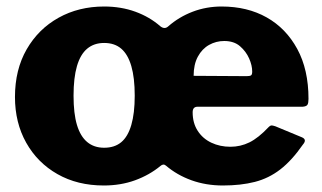

<svg xmlns="http://www.w3.org/2000/svg" viewBox="-20 -560 991 590"><path d="M299 10Q218 10 156.5 -25Q95 -60 60.5 -121.5Q26 -183 26 -262Q26 -346 62 -408.5Q98 -471 160 -505.5Q222 -540 300 -540Q352 -540 396 -524Q440 -508 473 -479Q486 -469 497 -479Q530 -508 572 -524Q614 -540 661 -540Q740 -540 799.5 -506.5Q859 -473 893.5 -409.5Q928 -346 928 -256Q928 -244 925 -238.5Q922 -233 910 -232H587Q572 -232 572 -215Q572 -182 587.5 -158Q603 -134 629.5 -121.5Q656 -109 688 -109Q719 -109 746.5 -122.5Q774 -136 806 -170Q810 -174 813.5 -174.5Q817 -175 826 -172L908 -138Q924 -131 911 -116Q877 -67 841.5 -39.5Q806 -12 763 -1Q720 10 665 10Q613 10 568.5 -6Q524 -22 490 -51Q482 -58 473 -50Q439 -22 395 -6Q351 10 299 10ZM300 -106Q332 -106 352.5 -123Q373 -140 383.5 -176Q394 -212 394 -266Q394 -321 383.5 -357Q373 -393 352.5 -410.5Q332 -428 300 -428Q269 -428 248 -410.5Q227 -393 216.5 -357Q206 -321 206 -266Q206 -211 216.5 -176Q227 -141 248 -123.5Q269 -106 300 -106ZM669 -434Q644 -434 622.5 -422Q601 -410 588 -386Q575 -362 575 -327L738 -326Q748 -326 751.5 -328.5Q755 -331 755 -340Q755 -359 745.5 -380.5Q736 -402 717.5 -418Q699 -434 669 -434Z"/></svg>

Font: Libre Franklin ExtraBold
Style: Regular
Weight: 800
Designer: Pablo Impallari, Rodrigo Fuenzalida, Nhung Nguyen
Foundry: Impallari Type
Version: Version 3.000